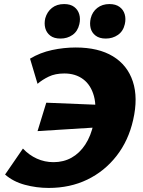

<svg xmlns="http://www.w3.org/2000/svg" viewBox="-20 -909 703 946"><path d="M220 17Q160 17 102.5 1.5Q45 -14 5 -49L93 -177Q123 -145 161.5 -127.5Q200 -110 244 -110Q293 -110 332.5 -132Q372 -154 400 -196.5Q428 -239 441 -300Q458 -380 443 -435Q428 -490 390 -518.5Q352 -547 297 -547Q252 -547 220 -531.5Q188 -516 165 -496L128 -620Q178 -650 236.5 -662.5Q295 -675 353 -675Q465 -675 536.5 -631.5Q608 -588 634.5 -507.5Q661 -427 636 -318Q613 -216 554 -140.5Q495 -65 410 -24Q325 17 220 17ZM165 -263 208 -403 503 -391 469 -282ZM278 -719Q246 -719 227.5 -733.5Q209 -748 203 -770.5Q197 -793 203 -819Q212 -851 236 -870Q260 -889 296 -889Q327 -889 345.5 -875Q364 -861 370.5 -838.5Q377 -816 371 -790Q363 -755 337.5 -737Q312 -719 278 -719ZM501 -719Q470 -719 451 -733.5Q432 -748 426.5 -770.5Q421 -793 427 -819Q435 -851 459.5 -870Q484 -889 519 -889Q550 -889 569 -875Q588 -861 594.5 -838.5Q601 -816 595 -790Q587 -755 561 -737Q535 -719 501 -719Z"/></svg>

Font: Ysabeau Infant Black
Style: Italic
Weight: 900
Italic angle: -12°
Designer: Christian Thalmann (Catharsis Fonts)
Version: Version 2.001;gftools[0.9.30]; featfreeze: ss01,ss02,lnum